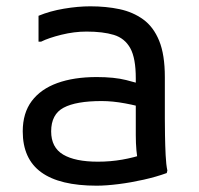

<svg xmlns="http://www.w3.org/2000/svg" viewBox="-20 -576 630 608"><path d="M286 12Q169 12 110.5 -30.5Q52 -73 52 -160Q52 -218 80.5 -256Q109 -294 161.5 -313Q214 -332 286 -332Q342 -332 379.5 -322.5Q417 -313 444 -304V-232Q417 -241 377 -248.5Q337 -256 302 -256Q221 -256 181.5 -235Q142 -214 142 -160Q142 -109 180 -86.5Q218 -64 290 -64Q330 -64 367 -70.5Q404 -77 436 -88L418 -61Q416 -69 414.5 -79Q413 -89 412 -100Q411 -111 410.5 -123Q410 -135 410 -148V-328Q410 -392 392.5 -423.5Q375 -455 340.5 -465.5Q306 -476 254 -476Q215 -476 174.5 -466Q134 -456 110 -444H102V-526Q138 -541 182.5 -548.5Q227 -556 266 -556Q316 -556 358.5 -547Q401 -538 433.5 -514.5Q466 -491 484 -447Q502 -403 502 -332V-200Q502 -180 502.5 -148Q503 -116 504.5 -85Q506 -54 510 -36L508 -28Q475 -16 435 -7Q395 2 355.5 7Q316 12 286 12Z"/></svg>

Font: Kufam
Style: Regular
Weight: 400
Designer: Wael Morcos, Artur Schmal
Foundry: Original Type
Version: Version 1.301; ttfautohint (v1.8.3)